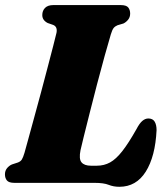

<svg xmlns="http://www.w3.org/2000/svg" viewBox="-22 -720 658 756"><path d="M350 0H35Q13 0 5.2 -9.5Q-2.5 -19 -2.5 -33.5Q-2.5 -47.5 5.5 -57.5Q13.5 -67.5 25 -72.5L48 -80Q59 -84 64 -92Q69 -100 74.5 -118.5Q79 -134.5 89 -171Q99 -207.5 112.2 -255.8Q125.5 -304 139.5 -356.2Q153.5 -408.5 166 -456.5Q178.5 -504.5 187.8 -540.2Q197 -576 200.5 -591Q205 -615 187 -622L165.5 -629.5Q144.5 -640.5 144.5 -660.5Q144.5 -678 155.5 -689Q166.5 -700 188 -700H453Q475.5 -700 483 -690.5Q490.5 -681 490.5 -666.5Q490.5 -652.5 482.5 -642.5Q474.5 -632.5 464 -627.5L440.5 -620.5Q431 -616.5 425.5 -609.8Q420 -603 414.5 -585Q404.5 -552 390 -499.5Q375.5 -447 360 -387.8Q344.5 -328.5 330.8 -273.8Q317 -219 307.2 -179.5Q297.5 -140 295 -128.5Q288 -94 299 -80.8Q310 -67.5 336.5 -67.5H359Q388 -67.5 411.5 -80.5Q435 -93.5 459.5 -124.8Q484 -156 515 -211Q527.5 -235 538.8 -244.2Q550 -253.5 562 -253.5Q579.5 -253.5 587 -241Q594.5 -228.5 594.5 -207.5Q589.5 -104 552 -44.2Q514.5 15.5 448 15.5Q425 15.5 405.8 7.8Q386.5 0 350 0Z"/></svg>

Font: Fraunces 72pt S050 Black
Style: Italic
Weight: 900
Italic angle: -16°
Version: Version 1.000; ttfautohint (v1.8.3)